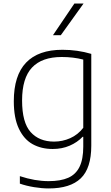

<svg xmlns="http://www.w3.org/2000/svg" viewBox="-20 -828 622 1078"><path d="M91.5 203V161Q176 189 253 189Q320.5 189 363 170.2Q405.5 151.5 426.5 108.8Q447.5 66 447.5 -5V-60H444Q414 -28.5 371 -10Q328 8.5 276 8.5Q212 8.5 163.2 -18.5Q114.5 -45.5 86 -105.5Q57.5 -165.5 57.5 -259.5Q57.5 -404.5 126.5 -476.5Q195.5 -548.5 330.5 -548.5Q415 -548.5 492.5 -525.5V-10Q492.5 116.5 433.5 173.2Q374.5 230 253.5 230Q215.5 230 171.2 222.8Q127 215.5 91.5 203ZM447.5 -110.5V-493.5Q391.5 -508 326.5 -508Q215.5 -508 159.8 -448.8Q104 -389.5 104 -264Q104 -140 152 -86.5Q200 -33 283.5 -33Q331 -33 374.2 -52.2Q417.5 -71.5 447.5 -110.5ZM277.5 -630.5 397.5 -808H449L321.5 -630.5Z"/></svg>

Font: Encode Sans Semi Expanded ExLight
Style: Regular
Weight: 275
Width: 6
Designer: Multiple Designers
Foundry: Impallari Type
Version: Version 2.000